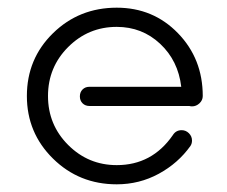

<svg xmlns="http://www.w3.org/2000/svg" viewBox="-20 -480 592 500"><path d="M508 -230Q508 -219 499.5 -211Q491 -203 480 -203Q476 -203 473 -204H213Q202 -204 195 -211Q188 -218 188 -229Q188 -240 195 -247Q202 -254 213 -254H452Q444 -322 397 -366Q350 -410 284 -410Q210 -410 157.5 -357.5Q105 -305 105 -230Q105 -155 157.5 -102.5Q210 -50 284 -50Q376 -50 430 -128Q438 -141 453 -141Q464 -141 472 -133Q480 -125 480 -114Q480 -106 476 -100Q444 -55 393.5 -27.5Q343 0 284 0Q186 0 118 -67Q50 -134 50 -230Q50 -327 118 -393.5Q186 -460 284 -460Q379 -460 443.5 -393.5Q508 -327 508 -230Z"/></svg>

Font: RIT Ala
Style: Regular
Weight: 400
Designer: Radhakrishan VN, Aswathy J
Version: 1.0